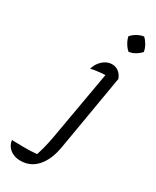

<svg xmlns="http://www.w3.org/2000/svg" viewBox="-350 -766 837 1032"><g transform="rotate(30 68.5 -249.5)"><path d="M165 -422Q135 -422 106 -419Q77 -416 52 -410Q59 -434 73 -452Q87 -470 105.5 -480Q124 -490 143 -490Q166 -490 184 -476.5Q202 -463 211 -438ZM211 -438 131 32Q117 114 76.5 160Q36 206 -26 206Q-52 206 -72.5 196.5Q-93 187 -105.5 170Q-118 153 -120 132Q-88 133 -45.5 133.5Q-3 134 35 130Q43 104 48.5 84Q54 64 58 43.5Q62 23 67 -3L145 -448ZM217 -705Q232 -691 243 -671.5Q254 -652 257 -632Q244 -617 224.5 -605.5Q205 -594 185 -592Q170 -605 158.5 -624.5Q147 -644 143 -664Q157 -680 176.5 -691Q196 -702 217 -705Z"/></g></svg>

Font: Piazzolla 24pt
Style: Italic
Weight: 400
Italic angle: -11.3°
Designer: Juan Pablo del Peral
Foundry: Huerta Tipografica
Version: Version 2.005